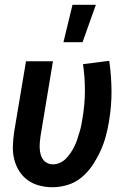

<svg xmlns="http://www.w3.org/2000/svg" viewBox="-20 -777 540 805"><path d="M246 -600 284 -757H382L326 -600ZM201 8Q172 8 145 1Q118 -6 96.5 -21.5Q75 -37 60.5 -60Q46 -83 39.5 -109.5Q33 -136 34 -165Q35 -194 39 -222L89 -520H202L150 -207Q148 -194 147 -181Q146 -168 146.5 -155.5Q147 -143 150 -131Q153 -119 160 -109Q167 -99 178 -93.5Q189 -88 202 -88Q217 -88 231.5 -94.5Q246 -101 257 -112.5Q268 -124 277 -137.5Q286 -151 293 -165.5Q300 -180 304.5 -194.5Q309 -209 313.5 -223.5Q318 -238 321 -253Q324 -268 326 -282Q336 -340 336 -397Q336 -454 328 -508L438 -522Q447 -460 447.5 -396.5Q448 -333 437 -268Q432 -237 423.5 -205.5Q415 -174 401 -143.5Q387 -113 368 -84.5Q349 -56 323 -34Q297 -12 264.5 -2Q232 8 201 8Z"/></svg>

Font: Iosevka SS18
Style: Bold Italic
Weight: 700
Italic angle: -9°
Monospace: yes
Designer: Belleve Invis
Foundry: Belleve Invis
Version: Version 25.1.1; ttfautohint (v1.8.4)